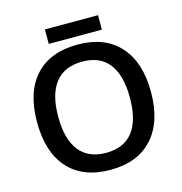

<svg xmlns="http://www.w3.org/2000/svg" viewBox="-123 -968 1033 1089"><g transform="rotate(-15 393.5 -423.0)"><path d="M728 -357.9Q728 -183.6 640.9 -86.9Q553.7 9.8 394 9.8Q232.4 9.8 145.8 -86.2Q59.1 -182.1 59.1 -358.9Q59.1 -535.6 146.2 -630.4Q233.4 -725.1 395 -725.1Q554.2 -725.1 641.1 -628.9Q728 -532.7 728 -357.9ZM183.1 -357.9Q183.1 -226.1 236.3 -158Q289.6 -89.8 394 -89.8Q498 -89.8 551 -157.2Q604 -224.6 604 -357.9Q604 -489.3 551.5 -557.1Q499 -625 395 -625Q290 -625 236.6 -557.1Q183.1 -489.3 183.1 -357.9ZM238.3 -856H550.3V-771H238.3Z"/></g></svg>

Font: JBL Sans
Style: Semibold
Weight: 600
Version: Version 1.10